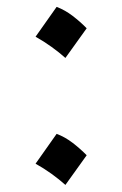

<svg xmlns="http://www.w3.org/2000/svg" viewBox="-20 -557 353 556"><path d="M144 -537.1Q168.5 -527.8 190.7 -510.7Q212.9 -493.7 231 -475.1L169.4 -389.2Q151.4 -405.3 129.4 -421.1Q107.4 -437 83 -450.7ZM144 -169.4Q168.5 -160.2 190.7 -143.1Q212.9 -126 231 -107.4L169.4 -21.5Q151.4 -37.6 129.4 -53.5Q107.4 -69.3 83 -83Z"/></svg>

Font: Pinar DS2-Regular
Style: Regular
Weight: 400
Designer: Amin Abedi
Version: Version 2.000